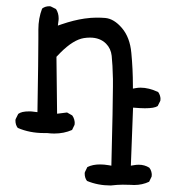

<svg xmlns="http://www.w3.org/2000/svg" viewBox="-20 -459 540 601"><path d="M100.1 -366.7V-338.4Q100.1 -280.3 97.2 -107.9L88.9 -108.9Q78.6 -110.4 73.2 -110.4Q58.6 -110.4 50.5 -108.4Q42.5 -106.4 37.1 -102.5L28.8 -85.9Q28.3 -84 28.3 -82Q28.3 -67.9 35.6 -58.6Q72.8 -42.5 117.7 -42.5Q122.1 -42.5 127.4 -42.5Q139.2 -41 149.9 -41Q180.2 -41 205.6 -52.2L213.4 -68.4Q213.9 -70.3 213.9 -74.5Q213.9 -78.6 212.2 -85.2Q210.4 -91.8 206.1 -97.7L189.9 -106.9L158.7 -103L156.7 -281.2Q164.1 -289.1 169.4 -294.4Q209.5 -334.5 242.7 -339.8Q252.4 -341.3 261.7 -341.3Q293 -341.3 312 -322.3Q327.1 -307.1 329.6 -284.2Q332.5 -257.3 333.5 -211.9Q333.5 -205.6 333.5 -188Q333.5 -135.7 328.6 59.6L319.8 58.1Q305.7 55.7 293 55.7Q270 55.7 253.4 64L245.6 80.1Q245.1 82 245.1 84Q245.1 98.1 252.4 107.4Q286.6 121.6 326.7 121.6Q347.7 119.1 364.3 119.1Q380.9 119.1 388.4 119.6Q396 120.1 399.9 120.1Q425.3 120.1 446.8 109.9L454.6 93.8Q455.1 91.8 455.1 87.6Q455.1 83.5 453.4 77.4Q451.7 71.3 447.3 65.9Q432.6 56.6 414.1 56.6Q406.7 56.6 398.9 58.1L389.6 59.6L396.5 -122.1Q420.4 -120.1 433.6 -120.1Q463.4 -120.1 473.6 -127L481.9 -143.6Q482.4 -145.5 482.4 -149.7Q482.4 -153.8 480.7 -159.7Q479 -165.5 475.1 -170.9Q445.8 -184.6 419.9 -184.6Q412.1 -184.6 404.3 -183.1L396 -181.6V-190.4Q396 -242.7 391.1 -293.5Q386.7 -341.8 361.8 -371.1Q336.9 -400.4 309.1 -402.8Q297.4 -403.8 281.5 -403.8Q265.6 -403.8 244.6 -400.9Q210.9 -396 172.4 -382.8L161.1 -378.9L162.6 -390.6Q163.6 -396 163.6 -401.4Q163.6 -418 155.3 -430.7L138.7 -439Q136.7 -439.5 134.8 -439.5Q121.1 -439.5 111.8 -432.1Q100.1 -401.4 100.1 -366.7Z"/></svg>

Font: Bakudai
Style: ExtraLight
Weight: 200
Version: Version 1.48